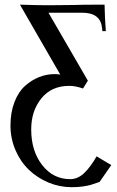

<svg xmlns="http://www.w3.org/2000/svg" viewBox="-20 -508 498 814"><path d="M451.7 191.9 402.3 263.2Q379.4 271.5 366.2 275.4Q353 279.3 331.5 282.5Q310.1 285.6 283.7 285.6Q232.9 285.6 185.5 265.9Q138.2 246.1 102.5 211.9Q66.9 177.7 45.7 128.7Q24.4 79.6 24.4 23.9Q24.4 -31.7 41.3 -75.2Q58.1 -118.7 85.9 -143.6Q113.8 -168.5 145.8 -181.2Q177.7 -193.8 211.4 -193.8Q223.6 -193.8 235.4 -191.9L64.5 -488.3Q136.2 -485.8 185.1 -485.8Q244.6 -485.8 288.6 -486.8Q321.3 -488.3 423.3 -488.3Q424.3 -430.7 428.7 -376H414.1L412.6 -389.6Q406.2 -454.1 328.6 -454.1H185.5L352.5 -166L332 -132.8Q299.8 -144 273.9 -144Q198.2 -144 155.3 -90.8Q112.3 -37.6 112.3 40.5Q112.3 132.3 158.9 191.9Q205.6 251.5 277.3 251.5Q310.5 251.5 337.6 225.1Q364.7 198.7 389.6 154.8Z"/></svg>

Font: Flanker
Style: Regular
Weight: 400
Designer: Flanker
Foundry: Flanker
Version: Version 2.027